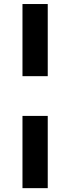

<svg xmlns="http://www.w3.org/2000/svg" viewBox="-20 -745 320 972"><path d="M93.8 -359.4V-724.6H221.7V-359.4ZM93.8 207.5V-158.2H221.7V207.5Z"/></svg>

Font: Liberation Sans
Style: Bold Italic
Weight: 700
Italic angle: -12°
Designer: Steve Matteson
Foundry: Ascender Corporation
Version: Version 2.1.5